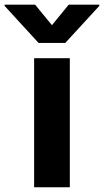

<svg xmlns="http://www.w3.org/2000/svg" viewBox="-100 -792 440 812"><path d="M44.3 0V-545.9H195.3V0ZM48.4 -772.3 119.7 -685.5 190.6 -772.3H319.9V-767L176 -610.4H63.1L-80.5 -767V-772.3Z"/></svg>

Font: Inter Tight
Style: Regular
Weight: 400
Designer: Rasmus Andersson
Foundry: rsms
Version: Version 3.002